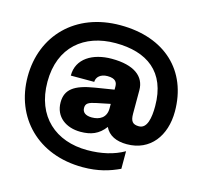

<svg xmlns="http://www.w3.org/2000/svg" viewBox="-118 -862 1164 1108"><g transform="rotate(15 463.5 -308.0)"><path d="M468 116C562 116 627 95 687 67V-38C626 -3 552 14 468 14C281 14 145 -100 145 -308C145 -516 281 -625 468 -625C655 -625 782 -538 782 -332C782 -262 770 -196 721 -196C683 -196 670 -213 670 -258V-398C670 -480 604 -532 470 -532C357 -532 265 -479 266 -377H406C406 -406 431 -429 472 -429C521 -429 531 -407 531 -382V-364L419 -346C299 -327 249 -290 249 -213C249 -126 317 -78 403 -78C465 -78 511 -95 549 -146C571 -99 618 -78 680 -78C820 -78 900 -187 900 -332C900 -574 736 -732 468 -732C200 -732 27 -552 27 -308C27 -64 200 116 468 116ZM388 -217C388 -245 406 -253 448 -262L531 -279V-252C531 -196 491 -175 445 -175C407 -175 388 -191 388 -217Z"/></g></svg>

Font: Aspekta 800
Style: Regular
Weight: 800
Designer: Ivo Dolenc
Version: Version 2.000